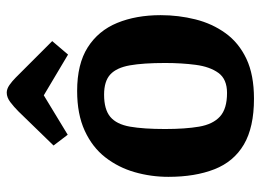

<svg xmlns="http://www.w3.org/2000/svg" viewBox="-122 -638 774 570"><g transform="rotate(-90 265.0 -353.0)"><path d="M257 14Q172 14 121 -16Q70 -46 47.5 -103.5Q25 -161 25 -240Q25 -292 39 -340.5Q53 -389 83 -427.5Q113 -466 162 -488.5Q211 -511 280 -511Q360 -511 409.5 -479.5Q459 -448 482 -392Q505 -336 505 -263Q505 -210 492.5 -160Q480 -110 451.5 -70.5Q423 -31 375.5 -8.5Q328 14 257 14ZM274 -66Q315 -66 333.5 -91.5Q352 -117 357.5 -159Q363 -201 363 -250Q363 -315 356 -354.5Q349 -394 329 -412.5Q309 -431 269 -431Q225 -431 203 -412.5Q181 -394 174 -354Q167 -314 167 -250Q167 -190 174 -149Q181 -108 204 -87Q227 -66 274 -66ZM388 -538 267 -610 150 -539 118 -581 219 -685Q233 -699 247 -709.5Q261 -720 275 -720Q286 -720 297.5 -712Q309 -704 320 -693L428 -585Z"/></g></svg>

Font: Faustina
Style: Bold
Weight: 700
Designer: Alfonso Garcia
Foundry: http://www.omnibus-type.com
Version: Version 1.200